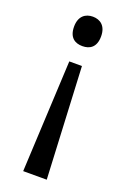

<svg xmlns="http://www.w3.org/2000/svg" viewBox="-142 -596 553 827"><g transform="rotate(20 134.5 -182.0)"><path d="M196 -478C196 -526 168 -546 134 -546C100 -546 72 -526 72 -478C72 -428 100 -411 134 -411C168 -411 196 -428 196 -478ZM104 -330 79 182H187L162 -330Z"/></g></svg>

Font: Noto Sans Caucasian Albanian
Style: Regular
Weight: 400
Designer: Monotype Design Team
Foundry: Monotype Imaging Inc.
Version: Version 2.005